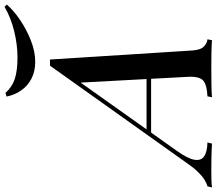

<svg xmlns="http://www.w3.org/2000/svg" viewBox="-163 -879 953 845"><g transform="rotate(-90 313.5 -456.5)"><path d="M73 -156Q38 -107 33 -77.5Q28 -48 48 -34.5Q68 -21 109 -20L104 0Q71 -2 41 -2.5Q11 -3 -16 -3Q-40 -3 -56.5 -2.5Q-73 -2 -89 0L-84 -20Q-69 -24 -53.5 -34Q-38 -44 -19.5 -63Q-1 -82 20 -113L447 -713Q454 -713 460.5 -713Q467 -713 474 -713L514 -84Q517 -48 532.5 -34.5Q548 -21 563 -20L559 0Q537 -2 503 -2.5Q469 -3 438 -3Q399 -3 364 -2.5Q329 -2 308 0L312 -20Q360 -22 380 -37.5Q400 -53 398 -104L372 -587L388 -600ZM158 -288H450L442 -268H140ZM483 -856Q539 -856 598.5 -870.5Q658 -885 706 -913L716 -903Q690 -873 648 -844.5Q606 -816 557.5 -797Q509 -778 465 -778Q421 -778 389 -795Q357 -812 337.5 -840.5Q318 -869 311 -904L327 -909Q354 -879 390 -867.5Q426 -856 483 -856Z"/></g></svg>

Font: Playfair Display Medium
Style: Italic
Weight: 500
Italic angle: -14°
Designer: Claus Eggers Sørensen
Foundry: Claus Eggers Sørensen
Version: Version 1.203